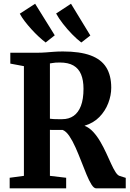

<svg xmlns="http://www.w3.org/2000/svg" viewBox="-20 -1032 713 1052"><path d="M33 0V-58L111 -68.5V-669.5L36.5 -683.5V-743H177.5Q208 -743 230.2 -744.8Q252.5 -746.5 274.2 -748.2Q296 -750 325 -750Q417.5 -750 476 -728.5Q534.5 -707 562 -663Q589.5 -619 589.5 -551.5Q589.5 -509.5 573.2 -467Q557 -424.5 524.8 -391.2Q492.5 -358 443 -343Q469.5 -332.5 491 -309Q512.5 -285.5 530 -255.2Q547.5 -225 562 -193.5Q576.5 -162 589 -134.5Q601.5 -107 613.2 -88.8Q625 -70.5 637 -67.5L669 -57.5V0H507Q494.5 0 481.2 -21Q468 -42 454 -76Q440 -110 425 -148.8Q410 -187.5 393.8 -224Q377.5 -260.5 360 -286.5Q342.5 -312.5 323.5 -320Q313.5 -320 303.8 -320Q294 -320 285.2 -320Q276.5 -320 268.5 -320Q260.5 -320 253.5 -320.5V-68.5L342.5 -58V0ZM320.5 -379Q357.5 -379 383.5 -397.2Q409.5 -415.5 423.5 -452.2Q437.5 -489 437.5 -545.5Q437.5 -592.5 424.2 -624.5Q411 -656.5 382.5 -673Q354 -689.5 307.5 -689.5Q293 -689.5 284 -688.8Q275 -688 268.5 -686.8Q262 -685.5 253.5 -684.5V-381.5Q262.5 -380 275 -379.5Q287.5 -379 299.8 -379Q312 -379 320.5 -379ZM229.5 -799.5Q212.5 -812.5 192.2 -831.2Q172 -850 152.2 -871.8Q132.5 -893.5 115.8 -915.2Q99 -937 88.5 -957L172.5 -1011.5L280 -838.5L230.5 -799.5ZM425 -799.5Q402 -817 375.2 -844.2Q348.5 -871.5 325 -901.8Q301.5 -932 287.5 -958L369 -1011.5L475 -837.5L426 -799.5Z"/></svg>

Font: Merriweather 24pt SemiCondensed
Style: Bold
Weight: 700
Width: 4
Designer: Eben Sorkin
Foundry: Eben Sorkin
Version: Version 2.100